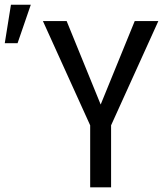

<svg xmlns="http://www.w3.org/2000/svg" viewBox="-120 -801 713 821"><path d="M310.5 -354 165 -710.9H63.5L265.6 -265.1V0H355V-265.1L557.1 -710.9H456.1ZM-73.2 -780.8 -99.6 -616.2H-44.9L11.7 -780.8Z"/></svg>

Font: Roboto Condensed
Style: Regular
Weight: 400
Designer: Google
Version: Version 2.134; 2016